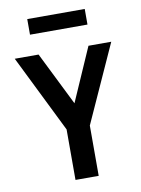

<svg xmlns="http://www.w3.org/2000/svg" viewBox="-89 -861 678 921"><g transform="rotate(-10 250.0 -400.0)"><path d="M203 0V-246L17 -623H133L262 -363L376 -623H487L316 -245V0ZM109 -724V-800H389V-724Z"/></g></svg>

Font: Ligconsolata
Style: Bold
Weight: 700
Monospace: yes
Designer: Raph Levien, Cyreal, Brenton Simpson
Foundry: Raph Levien, Cyreal, Google
Version: Version 3.001; ttfautohint (v1.8.2.53-6de2)